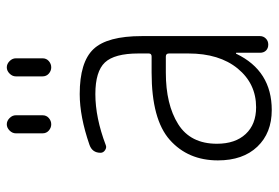

<svg xmlns="http://www.w3.org/2000/svg" viewBox="-142 -632 785 540"><g transform="rotate(-90 250.0 -362.5)"><path d="M315.4 -288.1Q225.6 -288.1 170.4 -253.4Q115.2 -218.8 115.2 -144.5Q115.2 -92.8 142.6 -63.5Q169.9 -34.2 217.8 -34.2Q284.2 -34.2 326.7 -85.9Q369.1 -137.7 369.1 -224.6V-279.3Q369.1 -288.1 360.4 -288.1ZM210 9.8Q145.5 9.8 106.9 -30.8Q68.4 -71.3 68.4 -141.6Q68.4 -225.6 126 -276.9Q183.6 -328.1 315.4 -328.1H360.4Q369.1 -328.1 369.1 -335.9V-365.2Q369.1 -432.6 343.8 -459.5Q318.4 -486.3 254.9 -486.3Q188.5 -486.3 111.3 -457Q104.5 -454.1 97.2 -459Q89.8 -463.9 89.8 -471.7Q89.8 -495.1 112.3 -502.9Q191.4 -530.3 254.9 -530.3Q344.7 -530.3 381.3 -491.7Q418 -453.1 418 -355.5V-23.4Q418 -13.7 411.1 -6.8Q404.3 0 394 0Q383.8 0 377.4 -6.3Q371.1 -12.7 371.1 -23.4V-89.8Q371.1 -90.8 369.1 -90.8Q368.2 -90.8 368.2 -89.8Q320.3 9.8 210 9.8ZM304.7 -710Q304.7 -719.7 312.5 -727.5Q320.3 -735.4 330.1 -735.4Q339.8 -735.4 347.7 -727.5Q355.5 -719.7 355.5 -710V-634.8Q355.5 -624 347.7 -617.2Q339.8 -610.4 330.1 -610.4Q320.3 -610.4 312.5 -617.2Q304.7 -624 304.7 -634.8ZM144.5 -710Q144.5 -719.7 152.3 -727.5Q160.2 -735.4 169.9 -735.4Q179.7 -735.4 187.5 -727.5Q195.3 -719.7 195.3 -710V-634.8Q195.3 -624 187.5 -617.2Q179.7 -610.4 169.9 -610.4Q160.2 -610.4 152.3 -617.2Q144.5 -624 144.5 -634.8Z"/></g></svg>

Font: Rounded-X Mgen+ 1m light
Style: Regular
Weight: 200
Designer: [Source Han Sans]
Ryoko NISHIZUKA  (kana & ideographs); Paul D. Hunt (Latin, Greek & Cyrillic); Wenlong ZHANG  (bopomofo
Version: Version 1.059.20150602